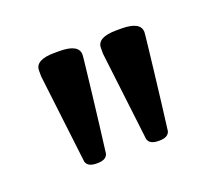

<svg xmlns="http://www.w3.org/2000/svg" viewBox="-56 -774 420 373"><g transform="rotate(-20 154.5 -587.0)"><path d="M217 -472Q198 -472 195 -484L173 -668V-680Q173 -702 213 -702H223Q263 -702 263 -680Q263 -677 260.5 -655.5Q258 -634 254.5 -603Q251 -572 247 -540Q243 -508 240 -484Q237 -472 218 -472ZM89 -472Q70 -472 67 -484L45 -668V-680Q45 -702 85 -702H95Q135 -702 135 -680Q135 -677 132.5 -655.5Q130 -634 126.5 -603Q123 -572 119 -540Q115 -508 112 -484Q109 -472 90 -472Z"/></g></svg>

Font: Asap Condensed VF Beta
Style: Regular
Weight: 400
Designer: Pablo Cosgaya
Foundry: Omnibus-Type
Version: Version 1.008